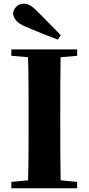

<svg xmlns="http://www.w3.org/2000/svg" viewBox="-20 -1013 477 1033"><path d="M307.1 -823.2 291 -799.8Q247.6 -815.9 205.1 -833.3Q162.6 -850.6 120.1 -868.2Q80.1 -885.3 65.4 -904.3Q50.8 -923.3 50.8 -939.9Q50.8 -959.5 66.9 -976.3Q83 -993.2 107.9 -993.2Q125.5 -993.2 143.1 -983.2Q160.6 -973.1 186 -946.8Q214.4 -918 245.4 -886.7Q276.4 -855.5 307.1 -823.2ZM41 -712.9V-747.1H395V-712.9L306.2 -705.1Q304.7 -628.4 304.4 -550.8Q304.2 -473.1 304.2 -395V-352.1Q304.2 -274.9 304.4 -197.5Q304.7 -120.1 306.2 -43L395 -34.2V0H41V-34.2L130.9 -43Q133.3 -118.7 133.5 -195.8Q133.8 -272.9 133.8 -351.1V-395Q133.8 -473.1 133.5 -550.5Q133.3 -627.9 130.9 -705.1Z"/></svg>

Font: Source Han Serif TW Heavy
Style: Regular
Weight: 900
Designer: Ryoko NISHIZUKA Ë•øÂ°öÊ∂ºÂ≠ê (kana & ideographs); Frank Grie√ühammer (Latin, Greek & Cyrillic); Wenlong ZHANG Âº†ÊñáÈæô 
Foundry: Adobe
Version: Version 2.003;hotconv 1.1.1;makeotfexe 2.6.0